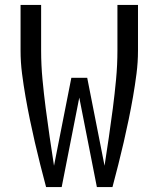

<svg xmlns="http://www.w3.org/2000/svg" viewBox="-20 -755 640 775"><path d="M166 0Q154 -45 142.5 -90.5Q131 -136 120.5 -181.5Q110 -227 100.5 -273Q91 -319 83 -365Q75 -411 69 -457.5Q63 -504 63 -551V-735H146V-551Q146 -493 151.5 -434.5Q157 -376 164.5 -318Q172 -260 180.5 -202Q189 -144 198 -86L268 -441H332L402 -86Q411 -144 419.5 -202Q428 -260 435.5 -318Q443 -376 448.5 -434.5Q454 -493 454 -551V-735H537V-551Q537 -504 531 -457.5Q525 -411 517 -365Q509 -319 499.5 -273Q490 -227 479.5 -181.5Q469 -136 457.5 -90.5Q446 -45 434 0H371L300 -361L229 0Z"/></svg>

Font: Nova Nerd Font
Style: Regular
Weight: 400
Designer: Belleve Invis
Foundry: Belleve Invis
Version: Version 24.1.4; ttfautohint (v1.8.4);Nerd Fonts 3.1.1